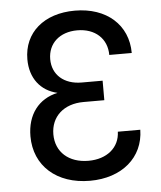

<svg xmlns="http://www.w3.org/2000/svg" viewBox="-53 -786 706 843"><g transform="rotate(-5 300.0 -365.0)"><path d="M450 -194C448 -124 392 -78 311 -78C224 -78 167 -129 167 -207C167 -285 224 -337 311 -337H403V-423H311C233 -423 182 -468 182 -537C182 -606 233 -653 311 -653C390 -653 442 -605 442 -533H541C541 -657 448 -740 308 -740C172 -740 82 -663 82 -545C82 -462 127 -404 201 -387C117 -369 66 -303 66 -207C66 -77 163 10 310 10C451 10 547 -72 549 -194Z"/></g></svg>

Font: Tekne LDO Medium
Style: Regular
Weight: 500
Monospace: yes
Designer: Alessio Laiso, Mario Rullo, Paolo Rosset
Foundry: Alessio Laiso
Version: Version 1.000;hotconv 1.0.109;makeotfexe 2.5.65596